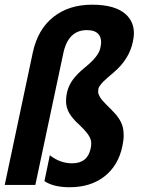

<svg xmlns="http://www.w3.org/2000/svg" viewBox="-45 -785 606 815"><path d="M489.7 -723.6Q523.4 -692.4 523.4 -644Q523.4 -627 519 -607.9Q503.9 -534.7 439.9 -479.5L409.7 -453.6Q376 -424.3 372.6 -408.2Q371.6 -403.3 371.6 -394.8Q371.6 -386.2 379.6 -372.3Q387.7 -358.4 427.2 -320.1Q466.8 -281.7 475.6 -247.1Q480 -231 480 -210.7Q480 -190.4 474.6 -165Q457.5 -82.5 398.7 -36.4Q339.8 9.8 250.5 9.8Q182.6 9.8 143.6 -16.1L166.5 -126Q210 -91.8 261.2 -91.8Q326.7 -91.8 339.8 -154.8Q342.3 -165 342.3 -176.8Q342.3 -188.5 336.4 -201.2Q327.1 -221.7 292 -254.9Q254.9 -287.6 242.7 -317.9Q235.4 -336.4 235.4 -355Q235.4 -406.2 263.2 -445.3Q280.8 -470.2 313.7 -497.1Q346.7 -523.9 361.8 -543.7Q377 -563.5 380.6 -580.1Q384.3 -596.7 384.3 -605.5Q384.3 -625.5 374 -638.7Q359.4 -657.2 323.7 -657.2Q244.1 -657.2 223.6 -558.1L105 0H-24.9L94.2 -562Q115.2 -660.2 181.2 -712.6Q247.1 -765.1 345.9 -765.1Q444.8 -765.1 489.7 -723.6Z"/></svg>

Font: Open Sans Hebrew Condensed
Style: Bold Italic
Weight: 700
Width: 3
Italic angle: -12°
Foundry: Ascender Corporation, Yanek Iontef
Version: Version 2.001;PS 002.001;hotconv 1.0.70;makeotf.lib2.5.58329